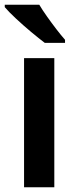

<svg xmlns="http://www.w3.org/2000/svg" viewBox="-23 -786 326 806"><path d="M205 0H78V-542H205ZM142 -766Q155 -744 174.5 -716.5Q194 -689 214 -663Q234 -637 250 -619V-606H165Q141 -624 107.5 -652Q74 -680 43.5 -708.5Q13 -737 -3 -756V-766Z"/></svg>

Font: Noto Sans Lao UI SemBd
Style: Regular
Weight: 600
Designer: Monotype Design Team
Foundry: Monotype Imaging Inc.
Version: Version 2.000; ttfautohint (v1.8.4.7-5d5b)